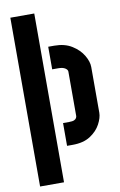

<svg xmlns="http://www.w3.org/2000/svg" viewBox="-97 -753 615 988"><g transform="rotate(-10 211.0 -259.0)"><path d="M30 182V-700H155V182ZM203 0V-119H234Q253 -119 261.5 -123Q270 -127 273 -133Q276 -139 276 -143V-375Q276 -385 263.5 -393Q251 -401 228 -401H196V-519H228Q282 -519 319.5 -495.5Q357 -472 376.5 -439Q396 -406 396 -378V-139Q396 -113 378.5 -80Q361 -47 325 -23.5Q289 0 232 0Z"/></g></svg>

Font: Stick No Bills ExtraBold
Style: Regular
Weight: 800
Version: Version 2.000